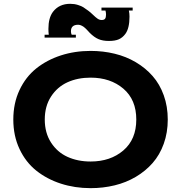

<svg xmlns="http://www.w3.org/2000/svg" viewBox="-20 -977 950 1007"><path d="M213.9 -779.8V-794.9H235.8Q233.9 -810.5 233.9 -825.2Q233.9 -883.3 257.8 -915Q290 -957 348.1 -957Q370.1 -957 389.2 -950.9Q408.2 -944.8 416.7 -939.2Q425.3 -933.6 442.9 -920.9Q453.1 -913.6 467.5 -899.7Q481.9 -885.7 491.9 -878.9Q502 -872.1 513.2 -872.1Q526.4 -872.1 531.2 -878.9Q536.1 -885.7 536.1 -900.9Q536.1 -910.2 533.2 -921.9H512.2V-937H675.8V-921.9H655.8Q659.2 -906.7 659.2 -890.1Q659.2 -828.1 637.2 -798.8Q623 -779.8 603.5 -771Q584 -762.2 550.8 -762.2Q518.6 -762.2 496.1 -772Q473.6 -781.7 450.2 -805.2Q448.2 -807.6 442.4 -813.7Q436.5 -819.8 434.1 -822.5Q431.6 -825.2 426.3 -830.1Q420.9 -835 417.5 -837.2Q414.1 -839.4 409.2 -842Q404.3 -844.7 399.7 -845.9Q395 -847.2 390.1 -847.2Q352.1 -847.2 352.1 -813Q352.1 -802.7 356 -794.9H377.9V-779.8ZM455.1 -710Q521 -710 581.3 -695.3Q641.6 -680.7 692.4 -650.6Q743.2 -620.6 780.5 -578.1Q817.9 -535.6 838.9 -477.1Q859.9 -418.5 859.9 -350.1Q859.9 -281.7 838.9 -223.1Q817.9 -164.6 780.5 -122.1Q743.2 -79.6 692.4 -49.6Q641.6 -19.5 581.3 -4.9Q521 9.8 455.1 9.8Q372.1 9.8 299.1 -13.9Q226.1 -37.6 170.4 -82Q114.7 -126.5 82.3 -195.6Q49.8 -264.6 49.8 -350.1Q49.8 -435.5 82.3 -504.6Q114.7 -573.7 170.4 -618.2Q226.1 -662.6 299.1 -686.3Q372.1 -710 455.1 -710ZM455.1 -129.9Q559.1 -129.9 627 -188Q694.8 -246.1 694.8 -350.1Q694.8 -454.1 627 -512Q559.1 -569.8 455.1 -569.8Q387.2 -569.8 333.7 -545.4Q280.3 -521 247.6 -470.5Q214.8 -419.9 214.8 -350.1Q214.8 -280.3 247.6 -229.5Q280.3 -178.7 334 -154.3Q387.7 -129.9 455.1 -129.9Z"/></svg>

Font: Copperplate CC
Style: Bold
Weight: 700
Designer: indestructible type*
Foundry: Cowboy Collective
Version: Version 1.000